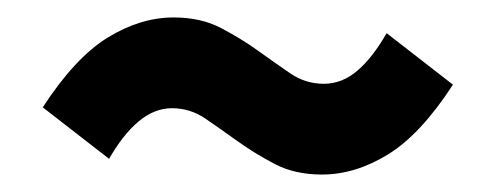

<svg xmlns="http://www.w3.org/2000/svg" viewBox="-20 -440 568 220"><path d="M349 -240Q318 -240 295 -252Q272 -264 252.5 -278Q233 -292 215.5 -304Q198 -316 177 -316Q157 -316 139 -301Q121 -286 105 -258L29 -317Q66 -374 103.5 -397Q141 -420 179 -420Q210 -420 233 -408Q256 -396 275.5 -382Q295 -368 312.5 -356Q330 -344 351 -344Q372 -344 389.5 -359Q407 -374 423 -402L499 -343Q462 -286 424.5 -263Q387 -240 349 -240Z"/></svg>

Font: Giro Regular
Style: Bold
Weight: 700
Designer: Paul D. Hunt
Foundry: Adobe Systems Incorporated
Version: Version 1.000;PS 1.0;hotconv 1.0.88;makeotf.lib2.5.647800